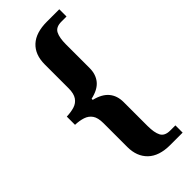

<svg xmlns="http://www.w3.org/2000/svg" viewBox="-281 -804 974 974"><g transform="rotate(-45 206.0 -317.5)"><path d="M296 125Q217 125 176 85.5Q135 46 135 -22V-193Q135 -232 121 -252Q107 -272 82.5 -280Q58 -288 27 -289V-348Q58 -349 82.5 -356.5Q107 -364 121 -384.5Q135 -405 135 -442V-614Q135 -684 176 -722Q217 -760 296 -760H385V-708H348Q309 -708 296 -683Q283 -658 283 -610V-440Q283 -395 258.5 -365Q234 -335 180 -323V-315Q233 -302 258 -272Q283 -242 283 -196V-25Q283 23 296 48Q309 73 348 73H385V125Z"/></g></svg>

Font: Noto Serif Thai SemiCondensed
Style: Bold
Weight: 700
Width: 4
Designer: Monotype Design Team
Foundry: Monotype Imaging Inc.
Version: Version 2.002; ttfautohint (v1.8.4.7-5d5b)